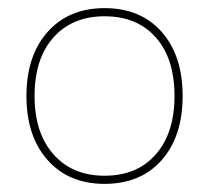

<svg xmlns="http://www.w3.org/2000/svg" viewBox="-20 -758 514 472"><path d="M237 -306Q149 -306 97 -364.5Q45 -423 45 -522Q45 -621 97 -679.5Q149 -738 237 -738Q326 -738 377.5 -679.5Q429 -621 429 -522Q429 -423 377.5 -364.5Q326 -306 237 -306ZM237 -326Q317 -326 363 -378.5Q409 -431 409 -522Q409 -614 363 -666Q317 -718 237 -718Q158 -718 111.5 -666Q65 -614 65 -522Q65 -431 111.5 -378.5Q158 -326 237 -326Z"/></svg>

Font: M PLUS 2 Thin Thin
Style: Regular
Weight: 250
Version: Version 1.001